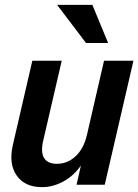

<svg xmlns="http://www.w3.org/2000/svg" viewBox="-20 -760 569 790"><path d="M153 10Q82 10 48.5 -38Q15 -86 33 -164L113 -510H234L157 -178Q147 -132 162 -109Q177 -86 214 -86Q258 -86 291.5 -117.5Q325 -149 338 -206L408 -510H529L411 0H295L313 -79Q284 -37 241 -13.5Q198 10 153 10ZM334 -583 215 -740H360L425 -583Z"/></svg>

Font: Instrument Sans SemiCondensed SemiBold Italic
Style: Regular
Weight: 600
Width: 4
Italic angle: -13°
Designer: Rodrigo Fuenzalida
Foundry: fragTYPE
Version: Version 1.000; ttfautohint (v1.8.4.7-5d5b);gftools[0.9.28]